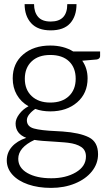

<svg xmlns="http://www.w3.org/2000/svg" viewBox="-20 -731 532 936"><path d="M337 -480H468V-457Q468 -451 463.5 -446.5Q459 -442 451 -441L381 -435Q407 -398 407 -349Q407 -276 356 -232Q305 -188 225 -188Q185 -188 152 -200Q134 -188 122.5 -173.5Q111 -159 111 -145Q111 -114 145.5 -104.5Q180 -95 250 -92L285 -90Q369 -84 413.5 -61.5Q458 -39 458 21Q458 67 428 104.5Q398 142 345.5 163.5Q293 185 229 185Q166 185 117 168Q68 151 40.5 120.5Q13 90 13 51Q13 13 38 -15.5Q63 -44 108 -59Q56 -79 56 -129Q56 -151 74 -175Q92 -199 119 -213Q82 -234 62 -269Q42 -304 42 -349Q42 -422 93 -465.5Q144 -509 225 -509Q290 -509 337 -480ZM349 -347Q349 -401 316.5 -432Q284 -463 225 -463Q167 -463 134 -431.5Q101 -400 101 -347Q101 -294 134.5 -262.5Q168 -231 225 -231Q283 -231 316 -262.5Q349 -294 349 -347ZM312 -35Q309 -36 251 -40Q174 -44 148 -49Q69 -12 69 43Q69 87 113.5 112.5Q158 138 230 138Q301 138 350 109Q399 80 399 32Q399 1 376 -14.5Q353 -30 312 -35ZM100 -711H146Q146 -672 165.5 -649Q185 -626 227 -626Q308 -626 308 -711H353Q353 -652 322 -617.5Q291 -583 227 -583Q164 -583 132 -618Q100 -653 100 -711Z"/></svg>

Font: Aleo Light
Style: Regular
Weight: 300
Designer: Alessio Laiso
Foundry: Alessio Laiso
Version: Version 2.000